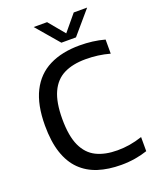

<svg xmlns="http://www.w3.org/2000/svg" viewBox="-171 -1044 931 1151"><g transform="rotate(-20 294.0 -469.0)"><path d="M400 9.5Q318.5 9.5 253.8 -11.2Q189 -32 143.2 -77Q97.5 -122 73.5 -194Q49.5 -266 49.5 -368.5Q49.5 -500.5 92 -584.8Q134.5 -669 214.8 -709.2Q295 -749.5 408 -749.5Q450.5 -749.5 490 -744.5Q529.5 -739.5 567.5 -729V-639Q529.5 -649.5 491.8 -654.5Q454 -659.5 414 -659.5Q331 -659.5 274.8 -631.2Q218.5 -603 189.5 -539.5Q160.5 -476 160.5 -370.5Q160.5 -261.5 189.8 -198.2Q219 -135 274.2 -107.8Q329.5 -80.5 408.5 -80.5Q448.5 -80.5 486.8 -86.8Q525 -93 567.5 -107V-17Q531 -4.5 488.5 2.5Q446 9.5 400 9.5ZM312 -802 188 -947H273.5L368.5 -832.5H348.5L443.5 -947H529L405 -802Z"/></g></svg>

Font: Encode Sans SC Medium
Style: Regular
Weight: 500
Version: Version 3.002